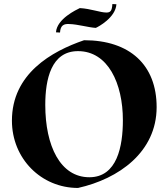

<svg xmlns="http://www.w3.org/2000/svg" viewBox="-20 -913 828 950"><path d="M422 -36C279 -36 204 -190 204 -394C204 -520 233 -660 366 -660C514 -660 588 -501 588 -318C588 -190 560 -36 422 -36ZM755 -383C755 -591 623 -714 396 -714C235 -659 39 -548 39 -316C39 -128 184 17 366 17C568 -28 755 -161 755 -383ZM257 -753 277 -752C279 -788 296 -796 324 -794C364 -793 418 -777 454 -775C466 -780 552 -826 556 -892L536 -893C534 -858 526 -851 506 -851C476 -851 429 -870 375 -873C359 -865 261 -820 257 -753Z"/></svg>

Font: Mazius Display
Style: Bold
Weight: 700
Designer: Alberto Casagrande & Collletttivo
Foundry: Collletttivo
Version: Version 2.000;Glyphs 3.2 (3221)